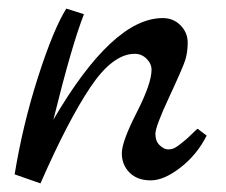

<svg xmlns="http://www.w3.org/2000/svg" viewBox="-20 -420 524 446"><path d="M439 -121 460 -105Q438 -61 399.5 -31Q361 -1 330 -1Q299 -1 281 -19Q263 -37 263 -64Q263 -91 297.5 -158.5Q332 -226 332 -258Q332 -272 320.5 -283.5Q309 -295 293 -295Q242 -295 190 -217.5Q138 -140 74 6L14 -15Q33 -131 68.5 -241.5Q104 -352 134 -400L175 -387Q147 -316 104 -142Q242 -378 358 -378Q383 -378 399.5 -361Q416 -344 416 -321Q416 -298 410 -279.5Q404 -261 372.5 -193.5Q341 -126 341 -109Q341 -92 351 -82.5Q361 -73 370 -73Q379 -73 385 -76Q391 -79 398.5 -85Q406 -91 412 -96Q418 -101 426.5 -109.5Q435 -118 439 -121Z"/></svg>

Font: Marck Script
Style: Regular
Weight: 400
Designer: Denis Masharov, Marck Fogel
Foundry: Denis Masharov
Version: Version 1.002